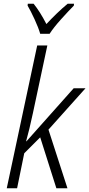

<svg xmlns="http://www.w3.org/2000/svg" viewBox="-20 -1002 475 1022"><path d="M244 -822Q265 -855 305.5 -900Q346 -945 373 -972L374 -982H340Q312 -959 282.5 -930.5Q253 -902 227 -874Q193 -940 159 -982H128L127 -972Q143 -945 164 -899.5Q185 -854 194 -822ZM71 0 109 -186 194 -271 280 0H339L238 -312L435 -532H372L121 -250H119Q128 -282 136.5 -317.5Q145 -353 155 -399L232 -760H178L16 0Z"/></svg>

Font: Noto Sans UI SemiCondensed Light
Style: Italic
Weight: 300
Width: 4
Designer: Monotype Design Team
Foundry: Monotype Imaging Inc.
Version: 1.001